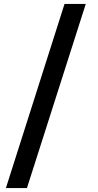

<svg xmlns="http://www.w3.org/2000/svg" viewBox="-20 -797 499 976"><path d="M117 159H10L308 -777H416Z"/></svg>

Font: IBM Plex Sans JP SemiBold
Style: Regular
Weight: 600
Designer: Mike Abbink; Paul van der Laan; Pieter van Rosmalen; Wujin Sim; Yejin Wi; Jinhee Kim; Boomi Park; Yona Kim; Kichan Ma
Foundry: Sandoll Inc.
Version: Version 1.001